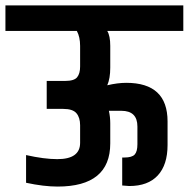

<svg xmlns="http://www.w3.org/2000/svg" viewBox="-54 -683 695 707"><path d="M241 -514Q241 -547 229 -569H-34V-663H621V-569H341Q352 -551 352 -514V-434Q352 -394 341 -369Q379 -378 411 -378Q563 -378 563 -236V-149Q563 -76 527 -37Q491 2 422 2L396 0V-103H404Q432 -103 442 -114Q452 -125 452 -152V-217Q452 -275 393 -275H347Q352 -252 352 -229V-155Q352 4 158 4Q107 4 42 -10V-112Q109 -97 157 -97Q241 -97 241 -157V-222Q241 -250 227.5 -266Q214 -282 179 -282H118V-385H186Q219 -385 230 -398.5Q241 -412 241 -438Z"/></svg>

Font: Khand SemiBold
Style: Regular
Weight: 600
Designer: Devanagari: Sanchit Sawaria, Jyotish Sonowal; Latin: Satya Rajpurohit
Foundry: Indian Type Foundry
Version: Version 1.101;PS 1.0;hotconv 1.0.78;makeotf.lib2.5.61930; tt